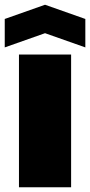

<svg xmlns="http://www.w3.org/2000/svg" viewBox="-45 -790 380 810"><path d="M35 0V-560H255V0ZM-25 -590V-710L145 -770L315 -710V-590L145 -650Z"/></svg>

Font: Tektur SemiCondensed Black
Style: Regular
Weight: 900
Width: 4
Designer: Adam Jagosz
Foundry: Adam Jagosz
Version: Version 1.005;gftools[0.9.30]